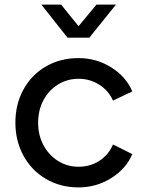

<svg xmlns="http://www.w3.org/2000/svg" viewBox="-20 -804 643 836"><path d="M47 -270Q47 -350 82 -414Q117 -478 179.5 -514.5Q242 -551 322 -551Q400 -551 464.5 -510.5Q529 -470 556 -406L472 -366Q453 -409 412.5 -435Q372 -461 322 -461Q273 -461 232.5 -436Q192 -411 169 -367.5Q146 -324 146 -269Q146 -215 169.5 -171.5Q193 -128 233 -103Q273 -78 322 -78Q373 -78 413 -104Q453 -130 472 -175L556 -133Q530 -70 465 -29Q400 12 322 12Q243 12 180 -25Q117 -62 82 -126.5Q47 -191 47 -270ZM160 -784H246L322 -690L400 -784H485L369 -640H274Z"/></svg>

Font: Evergrow Sans 
Style: Medium
Weight: 500
Foundry: 10Web
Version: Version 1.000